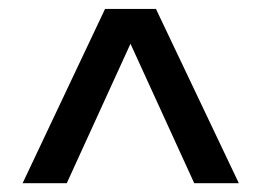

<svg xmlns="http://www.w3.org/2000/svg" viewBox="-20 -545 587 431"><path d="M516.1 -133.8H416L272.9 -446.8L129.9 -133.8H30.8L215.8 -524.9H330.1Z"/></svg>

Font: Montserrat-Arabic Medium
Style: Regular
Weight: 500
Designer: Mohamed Gaber
Foundry: Kief Type Foundry
Version: Version 5.008;PS 005.008;hotconv 1.0.88;makeotf.lib2.5.64775